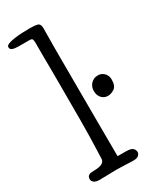

<svg xmlns="http://www.w3.org/2000/svg" viewBox="-238 -883 779 947"><g transform="rotate(-30 151.0 -409.5)"><path d="M0 0ZM167 -785Q167 -760 166.5 -732.5Q166 -705 166 -681.5Q166 -658 166 -642.5Q166 -627 166 -626Q166 -400 167 -262Q168 -124 168 -57H214Q245 -57 254.5 -47Q264 -37 264 -25Q264 -17 255.5 -8Q247 1 226 1Q219 1 207 0.5Q195 0 181.5 -0.5Q168 -1 153.5 -1.5Q139 -2 126 -2Q116 -2 103.5 -1.5Q91 -1 78.5 -1Q66 -1 54.5 -0.5Q43 0 35 0Q11 0 1.5 -8.5Q-8 -17 -8 -26Q-8 -41 0 -46.5Q8 -52 13 -52L46 -54Q91 -57 93 -85Q94 -113 95 -144Q96 -175 97 -214Q98 -253 98 -302Q98 -351 98 -413Q98 -477 98 -525.5Q98 -574 97.5 -612.5Q97 -651 97 -682Q97 -713 97 -742Q97 -758 94 -764Q91 -770 78 -770H16Q-5 -770 -17.5 -774.5Q-30 -779 -30 -791Q-30 -801 -15.5 -806.5Q-1 -812 20.5 -815Q42 -818 66 -819Q90 -820 110 -820Q138 -820 152.5 -815.5Q167 -811 167 -785ZM227 -395Q227 -403 230 -413Q233 -423 240 -431.5Q247 -440 257.5 -445.5Q268 -451 283 -451Q303 -451 317.5 -436.5Q332 -422 332 -399Q332 -363 313.5 -350.5Q295 -338 276 -338Q256 -338 241.5 -353Q227 -368 227 -395Z"/></g></svg>

Font: Life Savers
Style: Bold
Weight: 700
Designer: Pablo Impallari, Rodrigo Fuenzalida, Brenda Gallo
Foundry: Pablo Impallari, Rodrigo Fuenzalida, Brenda Gallo
Version: Version 3.001; ttfautohint (v0.95) -l 8 -r 50 -G 200 -x 14 -